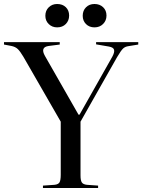

<svg xmlns="http://www.w3.org/2000/svg" viewBox="-30 -941 712 961"><path d="M185 0V-12L243 -16Q262 -18 268 -28.5Q274 -39 274 -67V-332L87 -657Q71 -684 59 -695.5Q47 -707 27 -711L-10 -718V-730H269V-718L214 -711Q170 -705 195 -661L363 -367H368L532 -657Q544 -679 541 -691.5Q538 -704 515 -708L451 -719V-730H662V-718L613 -710Q597 -708 586.5 -698.5Q576 -689 556 -655L373 -332V-63Q373 -38 379.5 -28Q386 -18 405 -16L461 -12V0ZM443 -804Q417 -804 400.5 -820.5Q384 -837 384 -862Q384 -888 400.5 -904.5Q417 -921 443 -921Q469 -921 486 -905Q503 -889 503 -863Q503 -838 486 -821Q469 -804 443 -804ZM256 -804Q231 -804 214 -820.5Q197 -837 197 -862Q197 -888 214 -904.5Q231 -921 256 -921Q283 -921 299.5 -905Q316 -889 316 -863Q316 -838 299.5 -821Q283 -804 256 -804Z"/></svg>

Font: Display Regular
Style: Regular
Weight: 400
Designer: Latin by Veronika Burian and Jose Scaglione. Greek by Irene Vlachou. Cyrillic by Vera Evstafieva.
Foundry: TypeTogether
Version: Version 3.002